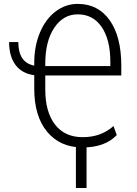

<svg xmlns="http://www.w3.org/2000/svg" viewBox="-20 -740 697 977"><path d="M400.9 10.3Q286.6 10.3 220.5 -68.8Q154.3 -147.9 154.3 -288.1V-357.4Q91.8 -365.7 59.1 -409.4Q26.4 -453.1 26.4 -525.9H73.2Q73.2 -421.4 154.3 -406.2V-421.4Q154.3 -504.9 183.1 -574Q211.9 -643.1 262.9 -681.6Q314 -720.2 375.5 -720.2Q479 -720.2 538.1 -637Q597.2 -553.7 597.2 -405.8V-356H210.4V-283.7Q210.4 -170.4 260 -106.2Q309.6 -42 400.9 -42Q494.1 -42 557.6 -98.6L574.2 -52.7Q514.2 10.3 400.9 10.3ZM210.4 -403.8H541.5V-424.3Q541.5 -537.6 497.6 -602.3Q453.6 -667 375.5 -667Q301.8 -667 256.1 -598.6Q210.4 -530.3 210.4 -416ZM420.4 216.8H366.2V-17.6H420.4Z"/></svg>

Font: Roboto Condensed Light
Style: Regular
Weight: 300
Designer: Google
Version: Version 2.134; 2016